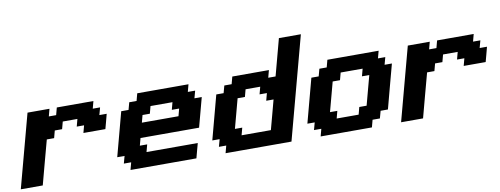

<svg xmlns="http://www.w3.org/2000/svg" viewBox="-68 -1245 4203 1614"><g transform="rotate(-10 2033.5 -437.5)"><path d="M0 0H187.5Q204.1 -62.5 237.5 -187.5Q271 -312.5 288.1 -375H350.6L367.2 -437.5H429.7L446.3 -500H571.3L554.7 -437.5H617.2L600.6 -375H788.1Q793.9 -395.5 804.9 -437.3Q815.9 -479 821.3 -500H758.8L775.9 -562.5H713.4L730 -625H417.5L400.9 -562.5H338.4L355 -625H167.5Q139.6 -520.5 83.7 -312.3Q27.8 -104 0 0Z M936.5 0H1499Q1504.4 -21 1515.6 -62.5Q1526.9 -104 1532.7 -125H1095.2L1111.8 -187.5H1049.3L1065.9 -250H1565.9Q1577.1 -292 1599.4 -375.2Q1621.6 -458.5 1632.8 -500H1570.3L1587.4 -562.5H1524.9L1541.5 -625H1104L1087.4 -562.5H1024.9L1007.8 -500H945.3Q928.7 -437.5 895.3 -312.5Q861.8 -187.5 845.2 -125H907.7L890.6 -62.5H953.1ZM1412.1 -375H1099.6L1116.2 -437.5H1178.7L1195.3 -500H1382.8L1366.2 -437.5H1428.7Z M1748 0H2310.5Q2349.6 -146 2427.7 -437.5Q2505.9 -729 2544.9 -875H2357.4L2273.9 -562.5H2211.4L2228 -625H1915.5L1898.9 -562.5H1836.4L1819.3 -500H1756.8Q1740.2 -437.5 1706.8 -312.5Q1673.3 -187.5 1656.7 -125H1719.2L1702.1 -62.5H1764.6ZM2156.7 -125H1906.7L1923.3 -187.5H1860.8Q1872.1 -229 1894.3 -312.3Q1916.5 -395.5 1927.7 -437.5H1990.2L2006.8 -500H2131.8L2115.2 -437.5H2177.7L2161.1 -375H2223.6Q2212.4 -333 2190.2 -249.8Q2168 -166.5 2156.7 -125Z M2559.6 0H2997.1L3013.7 -62.5H3076.2L3093.3 -125H3155.8Q3172.4 -187.5 3205.6 -312.5Q3238.8 -437.5 3255.9 -500H3193.4L3210.4 -562.5H3147.9L3164.6 -625H2727.1L2710.4 -562.5H2647.9L2630.9 -500H2568.4Q2551.8 -437.5 2518.3 -312.5Q2484.9 -187.5 2468.3 -125H2530.8L2513.7 -62.5H2576.2ZM2905.8 -125H2718.3L2734.9 -187.5H2672.4Q2683.6 -229 2705.8 -312.3Q2728 -395.5 2739.3 -437.5H2801.8L2818.4 -500H3005.9L2989.3 -437.5H3051.8Q3040.5 -396 3018.3 -312.5Q2996.1 -229 2984.9 -187.5H2922.4Z M3246.1 0H3433.6Q3450.2 -62.5 3483.6 -187.5Q3517.1 -312.5 3534.2 -375H3596.7L3613.3 -437.5H3675.8L3692.4 -500H3817.4L3800.8 -437.5H3863.3L3846.7 -375H4034.2Q4040 -395.5 4051 -437.3Q4062 -479 4067.4 -500H4004.9L4022 -562.5H3959.5L3976.1 -625H3663.6L3647 -562.5H3584.5L3601.1 -625H3413.6Q3385.7 -520.5 3329.8 -312.3Q3273.9 -104 3246.1 0Z"/></g></svg>

Font: Faithful 32x
Style: SemiboldOblique
Weight: 400
Foundry: Faithful Resource Pack
Version: Version 1.0; January 27, 2023